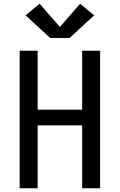

<svg xmlns="http://www.w3.org/2000/svg" viewBox="-20 -1006 640 1026"><path d="M85 0V-735H181V-420H419V-735H515V0H419V-336H181V0ZM248 -803 117 -924 192 -986 300 -862 408 -986 483 -924 352 -803Z"/></svg>

Font: Iosevka Custom Medium Extended
Style: Regular
Weight: 500
Width: 7
Monospace: yes
Designer: Belleve Invis
Foundry: Belleve Invis
Version: Version 11.2.4; ttfautohint (v1.8.4)